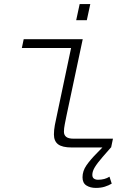

<svg xmlns="http://www.w3.org/2000/svg" viewBox="-20 -722 640 940"><path d="M331 0Q285 0 264.5 -15.5Q244 -31 244 -64Q244 -85 248.5 -109.5Q253 -134 259 -160L328 -487H87L96 -530H385L306 -158Q301 -133 297 -113Q293 -93 293 -77Q293 -61 304 -52Q315 -43 341 -43H533L524 0ZM353 -623 370 -702H422L405 -623ZM449 198Q422 198 403 186Q384 174 384 146Q384 115 403.5 87Q423 59 456 26L494 -13L523 0L482 47Q456 77 444 97Q432 117 432 134Q432 147 440 152.5Q448 158 460 158Q493 158 516 143L527 177Q512 186 493 192Q474 198 449 198Z"/></svg>

Font: Geist Mono ExtraLight
Style: Italic
Weight: 200
Italic angle: -12°
Monospace: yes
Designer: Basement.studio, Andrés Briganti, Mateo Zaragoza
Foundry: Basement.studio, Vercel, Andrés Briganti, Guido Ferreyra, Mateo Zaragoza
Version: Version 1.500; ttfautohint (v1.8.4.7-5d5b)